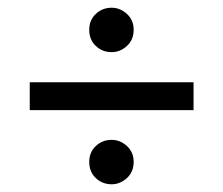

<svg xmlns="http://www.w3.org/2000/svg" viewBox="-20 -620 578 497"><path d="M57 -335V-407H481V-335ZM269 -485Q245 -485 228 -501Q211 -517 211 -543Q211 -568 228 -584Q245 -600 269 -600Q291 -600 308.5 -584Q326 -568 326 -543Q326 -517 308.5 -501Q291 -485 269 -485ZM269 -143Q245 -143 228 -159Q211 -175 211 -201Q211 -226 228 -242Q245 -258 269 -258Q291 -258 308.5 -242Q326 -226 326 -201Q326 -175 308.5 -159Q291 -143 269 -143Z"/></svg>

Font: Instrument Sans Condensed Medium
Style: Regular
Weight: 500
Width: 3
Designer: Rodrigo Fuenzalida
Foundry: fragTYPE
Version: Version 1.000;gftools[0.9.28]